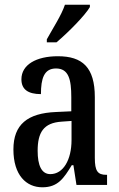

<svg xmlns="http://www.w3.org/2000/svg" viewBox="-20 -786 505 816"><path d="M179 -619V-606H220C270 -648 342 -721 362 -756V-766H256C241 -721 206 -668 179 -619ZM160 10C226 10 251 -28 285 -84H292L305 0H435V-43H432C395 -43 383 -59 383 -115V-373C383 -500 330 -547 226 -547C134 -547 71 -511 71 -449C71 -407 98 -386 154 -386C154 -452 167 -495 218 -495C272 -495 283 -448 283 -373V-313L218 -310C97 -305 37 -257 37 -151C37 -41 92 10 160 10ZM194 -46C156 -46 140 -84 140 -145C140 -223 165 -264 242 -269L284 -272V-191C284 -107 249 -46 194 -46Z"/></svg>

Font: Noto Serif Armenian ExtraCondensed Medium
Style: Regular
Weight: 500
Width: 2
Designer: Monotype Design Team
Foundry: Monotype Imaging Inc.
Version: Version 2.008